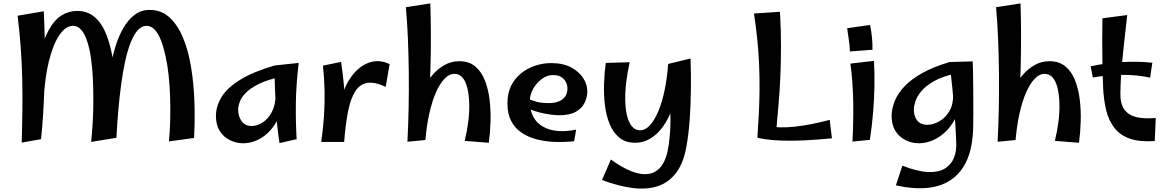

<svg xmlns="http://www.w3.org/2000/svg" viewBox="-20 -824 6810 1123"><path d="M107 10Q110 -92 111 -184Q112 -276 110 -364Q108 -452 101.5 -542.5Q95 -633 83 -732L236 -758Q240 -682 241.5 -607Q243 -532 242.5 -458Q242 -384 239.5 -310Q237 -236 232.5 -161Q228 -86 220 -10ZM513 6Q519 -49 522.5 -111.5Q526 -174 526 -239.5Q526 -305 523 -367.5Q520 -430 512 -485Q504 -540 490 -582.5Q476 -625 455.5 -649Q435 -673 407 -673Q364 -673 327 -618.5Q290 -564 265.5 -464Q241 -364 235 -228L164 -220Q180 -377 205.5 -481.5Q231 -586 264.5 -647Q298 -708 340 -734Q382 -760 432 -760Q493 -760 535.5 -722.5Q578 -685 604 -617Q630 -549 643.5 -456Q657 -363 660.5 -252Q664 -141 661 -18ZM968 3Q974 -57 975.5 -122.5Q977 -188 975 -254Q973 -320 966.5 -381.5Q960 -443 948.5 -495.5Q937 -548 921.5 -588Q906 -628 885 -650.5Q864 -673 837 -673Q809 -673 785.5 -647Q762 -621 744 -575Q726 -529 712.5 -467.5Q699 -406 689 -332.5Q679 -259 672 -179Q665 -99 661 -18L604 -192Q605 -241 610 -302Q615 -363 626 -427.5Q637 -492 655.5 -552.5Q674 -613 702 -661Q730 -709 767.5 -737.5Q805 -766 855 -766Q923 -766 970.5 -723Q1018 -680 1049.5 -605.5Q1081 -531 1097 -435Q1113 -339 1117 -231.5Q1121 -124 1115 -17Z M1403 14Q1361 14 1324 -4.5Q1287 -23 1265 -58.5Q1243 -94 1243 -145Q1243 -202 1275.5 -256Q1308 -310 1384 -357Q1460 -404 1586 -441L1620 -374Q1542 -357 1493 -332.5Q1444 -308 1418 -281.5Q1392 -255 1382.5 -229Q1373 -203 1373 -183Q1373 -144 1393 -115.5Q1413 -87 1451 -87Q1485 -87 1517.5 -108.5Q1550 -130 1571 -171Q1592 -212 1592 -271L1650 -314Q1644 -225 1620.5 -163Q1597 -101 1561.5 -62Q1526 -23 1485 -4.5Q1444 14 1403 14ZM1615 13Q1608 -28 1602 -84.5Q1596 -141 1593 -200Q1590 -259 1588 -311Q1586 -363 1585.5 -398.5Q1585 -434 1586 -441L1727 -456Q1712 -329 1710.5 -221.5Q1709 -114 1715 -10Z M1993 6 1957 -125Q1961 -211 1986.5 -282Q2012 -353 2054 -399.5Q2096 -446 2149 -461Q2202 -476 2259 -449L2236 -316Q2172 -346 2128.5 -339Q2085 -332 2058 -290Q2031 -248 2016 -173.5Q2001 -99 1993 6ZM1993 6H1859Q1870 -72 1875 -146Q1880 -220 1878.5 -293Q1877 -366 1869 -440L1975 -462Q1985 -395 1990.5 -336.5Q1996 -278 1997.5 -223.5Q1999 -169 1997.5 -112.5Q1996 -56 1993 6Z M2468 -5 2363 5Q2368 -90 2370 -191Q2372 -292 2371 -394Q2370 -496 2366 -594Q2362 -692 2354 -782L2497 -804Q2503 -616 2497.5 -414.5Q2492 -213 2468 -5ZM2839 11 2698 0Q2712 -57 2719 -113.5Q2726 -170 2724.5 -220Q2723 -270 2713.5 -309Q2704 -348 2685.5 -370Q2667 -392 2637 -392Q2607 -392 2579 -362.5Q2551 -333 2528.5 -280.5Q2506 -228 2490.5 -157.5Q2475 -87 2468 -5L2399 -129Q2403 -169 2417.5 -214.5Q2432 -260 2455 -304.5Q2478 -349 2509.5 -385.5Q2541 -422 2580.5 -444Q2620 -466 2667 -466Q2723 -466 2759.5 -435.5Q2796 -405 2816 -354Q2836 -303 2843.5 -241Q2851 -179 2849 -113Q2847 -47 2839 11Z M3338 2Q3282 8 3225.5 6Q3169 4 3119 -9Q3069 -22 3030.5 -48Q2992 -74 2970 -116Q2948 -158 2948 -219Q2948 -279 2970 -323Q2992 -367 3029.5 -396.5Q3067 -426 3112.5 -440.5Q3158 -455 3204 -455Q3274 -455 3321 -429.5Q3368 -404 3392 -366Q3416 -328 3415 -288Q3415 -255 3399.5 -223Q3384 -191 3348.5 -170.5Q3313 -150 3251 -150Q3229 -150 3199.5 -154Q3170 -158 3139.5 -165.5Q3109 -173 3082 -183.5Q3055 -194 3037 -207L3063 -251Q3082 -239 3113.5 -230Q3145 -221 3191 -221Q3220 -221 3244.5 -229.5Q3269 -238 3284 -257.5Q3299 -277 3299 -306Q3299 -324 3291 -342Q3283 -360 3264.5 -372.5Q3246 -385 3213 -385Q3180 -385 3149.5 -362.5Q3119 -340 3099 -305.5Q3079 -271 3079 -232Q3079 -178 3099.5 -140.5Q3120 -103 3157 -82.5Q3194 -62 3243 -58Q3292 -54 3350 -66Z M3501 229 3553 109Q3616 155 3672.5 177.5Q3729 200 3774.5 193Q3820 186 3850 145Q3880 104 3891 25Q3897 -19 3899.5 -57Q3902 -95 3901.5 -133.5Q3901 -172 3899 -217Q3897 -262 3894 -318.5Q3891 -375 3888 -450L4019 -482Q4022 -391 4021 -300Q4020 -209 4014 -124.5Q4008 -40 3995 32Q3978 130 3934.5 187Q3891 244 3826.5 265Q3762 286 3679.5 275.5Q3597 265 3501 229ZM3695 11Q3639 11 3603 -18.5Q3567 -48 3546.5 -97Q3526 -146 3518.5 -207Q3511 -268 3513 -332.5Q3515 -397 3523 -456L3663 -460Q3650 -402 3643 -345.5Q3636 -289 3637 -238Q3638 -187 3647.5 -147.5Q3657 -108 3676 -85Q3695 -62 3724 -62Q3755 -62 3782 -92Q3809 -122 3831 -174.5Q3853 -227 3867.5 -297.5Q3882 -368 3888 -450L3940 -321Q3938 -280 3926 -234.5Q3914 -189 3893.5 -145Q3873 -101 3844 -66Q3815 -31 3777.5 -10Q3740 11 3695 11Z M4410 -18Q4415 -91 4418.5 -161.5Q4422 -232 4422.5 -302.5Q4423 -373 4420 -445Q4417 -517 4409.5 -591.5Q4402 -666 4390 -745L4542 -755Q4548 -650 4548 -558Q4548 -466 4544.5 -381Q4541 -296 4533.5 -211.5Q4526 -127 4518 -35ZM4846 -15Q4811 -12 4770.5 -8.5Q4730 -5 4686.5 -3Q4643 -1 4596.5 -1Q4550 -1 4503 -4.5Q4456 -8 4410 -18L4456 -88Q4535 -73 4628 -83Q4721 -93 4833 -123Z M4951 -523Q4950 -560 4944.5 -592.5Q4939 -625 4935 -659L5069 -678Q5076 -645 5080 -606Q5084 -567 5083 -533ZM5068 -6 4966 4Q4972 -105 4970.5 -222Q4969 -339 4954 -452L5092 -468Q5096 -388 5094.5 -316Q5093 -244 5087 -169.5Q5081 -95 5068 -6Z M5220 260 5258 145Q5345 179 5406 182Q5467 185 5504.5 163Q5542 141 5559 100.5Q5576 60 5573 6Q5571 -38 5568.5 -84Q5566 -130 5561.5 -184Q5557 -238 5550.5 -305.5Q5544 -373 5534 -461L5669 -465Q5671 -430 5671.5 -383.5Q5672 -337 5672.5 -284Q5673 -231 5673 -177.5Q5673 -124 5672 -75Q5669 36 5636.5 110.5Q5604 185 5545 226Q5486 267 5404 275Q5322 283 5220 260ZM5355 14Q5313 14 5276 -4.5Q5239 -23 5217 -58.5Q5195 -94 5195 -145Q5195 -187 5212.5 -231.5Q5230 -276 5269.5 -318Q5309 -360 5374 -396.5Q5439 -433 5534 -461L5570 -394Q5492 -377 5443.5 -349.5Q5395 -322 5369.5 -291.5Q5344 -261 5334.5 -232Q5325 -203 5325 -183Q5325 -144 5345 -119Q5365 -94 5403 -94Q5437 -94 5472.5 -113.5Q5508 -133 5532 -172.5Q5556 -212 5555 -271L5614 -314Q5608 -225 5582.5 -163Q5557 -101 5519 -62Q5481 -23 5438.5 -4.5Q5396 14 5355 14Z M5920 -5 5815 5Q5820 -90 5822 -191Q5824 -292 5823 -394Q5822 -496 5818 -594Q5814 -692 5806 -782L5949 -804Q5955 -616 5949.5 -414.5Q5944 -213 5920 -5ZM6291 11 6150 0Q6164 -57 6171 -113.5Q6178 -170 6176.5 -220Q6175 -270 6165.5 -309Q6156 -348 6137.5 -370Q6119 -392 6089 -392Q6059 -392 6031 -362.5Q6003 -333 5980.5 -280.5Q5958 -228 5942.5 -157.5Q5927 -87 5920 -5L5851 -129Q5855 -169 5869.5 -214.5Q5884 -260 5907 -304.5Q5930 -349 5961.5 -385.5Q5993 -422 6032.5 -444Q6072 -466 6119 -466Q6175 -466 6211.5 -435.5Q6248 -405 6268 -354Q6288 -303 6295.5 -241Q6303 -179 6301 -113Q6299 -47 6291 11Z M6734 1Q6647 7 6590 -12.5Q6533 -32 6499.5 -74Q6466 -116 6450.5 -177.5Q6435 -239 6432 -317Q6429 -392 6428 -459.5Q6427 -527 6427 -590Q6427 -653 6428 -717L6573 -736Q6563 -647 6554.5 -569.5Q6546 -492 6540 -421Q6534 -350 6533 -280Q6532 -216 6557 -182.5Q6582 -149 6629 -138.5Q6676 -128 6740 -134ZM6707 -370Q6629 -387 6542 -386Q6455 -385 6372 -371L6359 -436Q6449 -456 6544.5 -461Q6640 -466 6720 -457Z"/></svg>

Font: Marhey Light
Style: Regular
Weight: 400
Version: Version 1.000